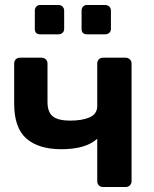

<svg xmlns="http://www.w3.org/2000/svg" viewBox="-20 -752 618 772"><path d="M330 -614Q308 -614 308 -636V-709Q308 -719 314 -725.5Q320 -732 330 -732H403Q413 -732 419.5 -725.5Q426 -719 426 -709V-636Q426 -626 419.5 -620Q413 -614 403 -614ZM142 -614Q120 -614 120 -636V-709Q120 -719 126 -725.5Q132 -732 142 -732H215Q225 -732 231.5 -725.5Q238 -719 238 -709V-636Q238 -626 231.5 -620Q225 -614 215 -614ZM395 0Q384 0 377.5 -6.5Q371 -13 371 -24V-194Q346 -172 310 -162Q274 -152 227 -152Q135 -152 86 -195Q37 -238 37 -335V-496Q37 -507 43.5 -513.5Q50 -520 61 -520H147Q157 -520 164 -513.5Q171 -507 171 -496V-342Q171 -301 192.5 -284Q214 -267 262 -267Q311 -267 341 -280.5Q371 -294 371 -326V-496Q371 -507 377.5 -513.5Q384 -520 395 -520H485Q495 -520 502 -513.5Q509 -507 509 -496V-24Q509 -13 502 -6.5Q495 0 485 0Z"/></svg>

Font: Fz Rubik Med
Style: Regular
Weight: 500
Designer: Hubert and Fischer
Foundry: Hubert and Fischer
Version: Vit hóa bi FontZin.com